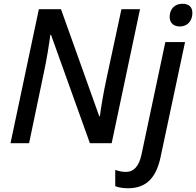

<svg xmlns="http://www.w3.org/2000/svg" viewBox="-20 -763 1045 1023"><path d="M939 -622C977 -622 1005 -650 1005 -694C1005 -727 985 -743 952 -743C909 -743 884 -713 884 -673C884 -638 908 -622 939 -622ZM36 0H135L213 -373C229 -444 244 -543 248 -577H252L459 0H575L726 -714H627L546 -337C532 -273 518 -189 512 -143H509L305 -714H187ZM663 240C769 240 815 172 836 72L966 -539H861L734 60C721 123 692 153 652 153C631 153 612 149 594 142V229C611 236 636 240 663 240Z"/></svg>

Font: Noto Sans Medium
Style: Italic
Weight: 500
Italic angle: -12°
Designer: Monotype Design Team
Foundry: Monotype Imaging Inc.
Version: Version 2.013